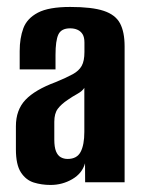

<svg xmlns="http://www.w3.org/2000/svg" viewBox="-20 -525 410 553"><path d="M125.7 7.7Q99.9 7.7 77.3 0.7Q54.6 -6.4 40.2 -28.5Q25.8 -50.6 25.8 -95V-161.4Q25.8 -208.3 53.3 -237.4Q80.9 -266.5 140.1 -288.4Q171.4 -301.3 189.4 -311.2Q207.4 -321 215.3 -335.3Q223.2 -349.5 223.2 -375.2V-402.4Q223.2 -417.7 217.9 -426.4Q212.5 -435.1 203.3 -439.2Q194.1 -443.4 182 -443.4Q156.4 -443.4 148.1 -425.6Q139.9 -407.9 139.9 -367.1V-325.1H36.7V-378Q36.7 -415 47.2 -443.5Q57.8 -472 89.1 -488.5Q120.4 -505 182 -505Q245.2 -505 278.9 -493.7Q312.6 -482.5 325.8 -457.6Q338.9 -432.7 338.9 -391.4V0H225.2L224.9 -54.7Q216.7 -25.6 188.2 -9Q159.6 7.7 125.7 7.7ZM174.7 -67.2Q201.6 -67.2 212.2 -87.5Q222.9 -107.7 222.9 -145.4V-271.9Q217 -262.5 202.9 -254.7Q188.7 -246.9 175.5 -237.7Q156.4 -225 146.4 -211.6Q136.4 -198.2 136.4 -174.1V-123Q136.4 -101.5 141.3 -89.2Q146.3 -76.9 155.1 -72.1Q163.8 -67.2 174.7 -67.2Z"/></svg>

Font: Alumni Sans SC Thin
Style: Regular
Weight: 100
Designer: Robert E. Leuschke
Foundry: Robert E. Leuschke
Version: Version 1.018